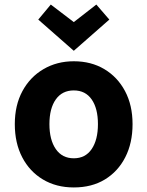

<svg xmlns="http://www.w3.org/2000/svg" viewBox="-20 -809 647 843"><path d="M304 14Q227 14 168.5 -21Q110 -56 77.5 -118.5Q45 -181 45 -264Q45 -347 78.5 -409Q112 -471 171 -505.5Q230 -540 304 -540Q380 -540 438 -505.5Q496 -471 529 -409Q562 -347 562 -264Q562 -181 530 -118.5Q498 -56 440.5 -21Q383 14 304 14ZM304 -114Q355 -114 382.5 -154.5Q410 -195 410 -264Q410 -333 382.5 -372.5Q355 -412 304 -412Q253 -412 225 -372.5Q197 -333 197 -264Q197 -195 225 -154.5Q253 -114 304 -114ZM304 -586 148 -723 203 -789 304 -712 403 -789 460 -723Z"/></svg>

Font: Ubuntu Sans ExtraBold
Style: Regular
Weight: 800
Designer: Dalton Maag Ltd
Foundry: Dalton Maag Ltd
Version: Version 1.006; ttfautohint (v1.8.4.7-5d5b)